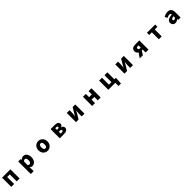

<svg xmlns="http://www.w3.org/2000/svg" viewBox="1303 -4345 8393 8393"><g transform="rotate(-45 5500.0 -148.0)"><path d="M72 -529V40H250V-390H411V40H589V-529Z M1072 -529V247H1250V84L1244 -5C1282 33 1328 54 1376 54C1498 54 1615 -58 1615 -254C1615 -429 1529 -543 1393 -543C1334 -543 1278 -514 1233 -474H1230L1217 -529ZM1250 -125V-350C1280 -383 1307 -398 1340 -398C1403 -398 1432 -351 1432 -251C1432 -137 1388 -92 1334 -92C1307 -92 1278 -100 1250 -125Z M2319 54C2463 54 2597 -56 2597 -245C2597 -433 2463 -543 2319 -543C2174 -543 2040 -433 2040 -245C2040 -56 2174 54 2319 54ZM2222 -245C2222 -339 2252 -399 2319 -399C2385 -399 2415 -339 2415 -245C2415 -150 2385 -90 2319 -90C2252 -90 2222 -150 2222 -245Z M3316 -529H3072V40H3331C3460 40 3570 -6 3570 -124C3570 -200 3524 -239 3452 -256V-261C3521 -280 3548 -331 3548 -378C3548 -493 3444 -529 3316 -529ZM3245 -77V-192H3321C3375 -192 3397 -167 3397 -136C3397 -102 3377 -77 3322 -77ZM3245 -309V-412H3307C3358 -412 3378 -392 3378 -359C3378 -328 3357 -309 3307 -309Z M4072 -529V40H4233L4373 -190C4391 -222 4419 -275 4438 -309H4442C4435 -239 4426 -164 4426 -108V40H4598V-529H4436L4297 -299C4280 -266 4250 -214 4232 -180H4229C4235 -249 4244 -325 4244 -381V-529Z M5072 -529V40H5250V-172H5420V40H5598V-529H5420V-327H5250V-529Z M6505 40V237H6658L6674 18V-99H6583V-529H6405V-99H6250V-529H6072V40Z M7072 -529V40H7233L7373 -190C7391 -222 7419 -275 7438 -309H7442C7435 -239 7426 -164 7426 -108V40H7598V-529H7436L7297 -299C7280 -266 7250 -214 7232 -180H7229C7235 -249 7244 -325 7244 -381V-529Z M8378 -141V40H8556V-529H8308C8176 -529 8069 -482 8069 -338C8069 -260 8109 -209 8164 -178L8014 40H8212L8321 -141ZM8244 -333C8244 -377 8272 -399 8330 -399H8378V-261H8330C8272 -261 8244 -291 8244 -333Z M9195 -390V40H9373V-390H9538V-529H9030V-390Z M10216 54C10279 54 10332 25 10379 -17H10384L10396 40H10541V-283C10541 -461 10458 -543 10311 -543C10222 -543 10141 -513 10066 -468L10128 -351C10185 -383 10232 -401 10277 -401C10335 -401 10359 -374 10363 -328C10141 -304 10047 -239 10047 -119C10047 -24 10111 54 10216 54ZM10216 -133C10216 -173 10252 -206 10363 -220V-129C10337 -101 10313 -84 10277 -84C10240 -84 10216 -100 10216 -133Z"/></g></svg>

Font: コーポレート・ロゴ ver3 Bold
Style: Regular
Weight: 700
Designer: [KANA_main] LOGOTYPE.JP [Source Han Sans] Ryoko NISHIZUKA 西塚涼子 (kana, bopomofo & ideographs); Paul D. Hunt (Latin, Greek
Version: Version 12.001;FEAKit 1.0